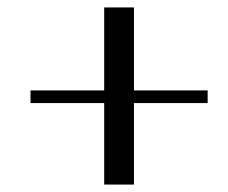

<svg xmlns="http://www.w3.org/2000/svg" viewBox="-20 -599 613 516"><path d="M538 -356H340V-579H260V-356H62V-322H260V-103H340V-322H538Z"/></svg>

Font: Neocyr
Style: Regular
Weight: 400
Designer: Viktar Palstsiuk <vipals@gmail.com>
Version: 1.00